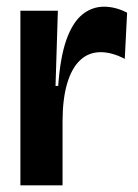

<svg xmlns="http://www.w3.org/2000/svg" viewBox="-20 -554 412 574"><path d="M41 0V-266V-522H153L146 -297H154Q160 -383 178.5 -435Q197 -487 226 -510.5Q255 -534 291 -534Q308 -534 325.5 -529.5Q343 -525 360 -516L353 -378Q334 -388 316 -393Q298 -398 281 -398Q245 -398 219.5 -374Q194 -350 180.5 -303.5Q167 -257 167 -191V0Z"/></svg>

Font: Bricolage Grotesque 96pt ExtraBold 96pt SemiBold
Style: Regular
Weight: 600
Version: Version 1.001;gftools[0.9.33.dev8+g029e19f]